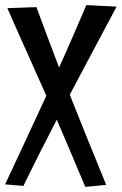

<svg xmlns="http://www.w3.org/2000/svg" viewBox="-20 -726 478 754"><path d="M397 0C349 -117 301 -236 254 -354C315 -470 377 -585 438 -700L319 -706C284 -624 249 -542 212 -461C182 -540 152 -619 123 -698L9 -694C59 -579 111 -465 162 -350C109 -234 54 -118 0 -2L72 4C114 -83 158 -169 203 -256C241 -168 278 -80 315 8Z"/></svg>

Font: Englebert
Style: Regular
Weight: 400
Designer: Astigmatic (AOETI)
Foundry: Astigmatic (AOETI)
Version: Version 1.000